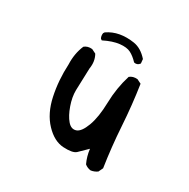

<svg xmlns="http://www.w3.org/2000/svg" viewBox="-126 -628 752 763"><g transform="rotate(30 250.0 -246.5)"><path d="M383.8 17.6Q368.2 15.6 356.4 5.9Q342.8 -22.5 338.9 -55.7Q315.4 -32.2 301.3 -19Q287.1 -5.9 244.1 -8.3Q201.2 -10.7 162.1 -51.8Q123 -92.8 108.4 -161.1Q93.8 -229.5 97.7 -303.7Q95.7 -352.5 113.3 -393.6Q127 -405.3 148.4 -403.3L168 -393.6Q183.6 -366.2 177.7 -331.1Q174.8 -260.7 174.3 -229.5Q173.8 -198.2 186.5 -162.1Q199.2 -126 216.8 -105.5Q234.4 -85 254.9 -91.8Q275.4 -98.6 291 -140.6Q306.6 -182.6 308.1 -250Q309.6 -317.4 329.1 -379.9Q342.8 -391.6 364.3 -389.6L383.8 -379.9Q397.5 -290 403.3 -197.3Q409.2 -104.5 422.9 -14.6L413.1 5.9Q399.4 15.6 383.8 17.6ZM319.3 -440.4Q300.8 -460 282.7 -469.2Q264.6 -478.5 233.9 -475.1Q203.1 -471.7 164.1 -452.1L158.2 -456.1Q152.3 -465.8 154.3 -479.5L158.2 -485.4Q183.6 -502.9 213.9 -508.3Q244.1 -513.7 278.8 -508.3Q313.5 -502.9 342.8 -469.7L344.7 -450.2Q335 -436.5 319.3 -440.4Z"/></g></svg>

Font: JasonHandwriting2
Style: Regular
Weight: 400
Version: Version 1.05.10